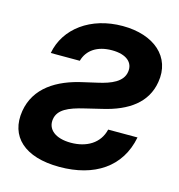

<svg xmlns="http://www.w3.org/2000/svg" viewBox="-110 -834 876 941"><g transform="rotate(15 328.0 -363.0)"><path d="M90.6 -518.1H237.9C253.6 -575.3 303.6 -608.7 377.5 -608.7C452.4 -608.7 488.3 -574.2 480.8 -527.3C473.4 -475.1 416.2 -451.7 350.9 -437.1L283 -421.5C152 -393.1 49.7 -328.8 29.5 -207.7C7.8 -74.6 98 10.3 275.6 10.3C452.1 10.3 578.1 -71 608.3 -228.3H459.5C442.5 -155.5 378.6 -118.6 298.7 -118.6C220.5 -118.6 176.1 -154.8 184.7 -208.1C192.8 -257.1 240.8 -279.8 322.8 -299L405.5 -318.9C533.4 -348.4 619.3 -409.8 636.7 -517C659.4 -649.1 557.2 -737.2 397.7 -737.2C235.8 -737.2 114.3 -647.7 90.6 -518.1Z"/></g></svg>

Font: Magic Ui Pro
Style: Bold Italic
Weight: 700
Italic angle: -9.39999°
Designer: Stefan Endress, Andreas Faust
Version: Version 1.000;FEAKit 1.0